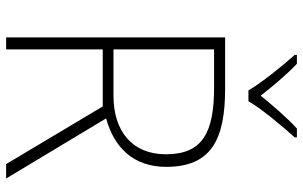

<svg xmlns="http://www.w3.org/2000/svg" viewBox="-201 -787 988 626"><g transform="rotate(90 293.0 -474.0)"><path d="M275 -790H310C334 -832 391 -900 428 -941V-948H399C362 -914 322 -867 292 -830C263 -867 224 -914 188 -948H159V-941C196 -900 250 -832 275 -790ZM269 -714H102V0H141V-315H327L515 0H562L366 -326C461 -352 524 -415 524 -522C524 -668 436 -714 269 -714ZM264 -678C412 -678 483 -641 483 -521C483 -411 408 -350 292 -350H141V-678Z"/></g></svg>

Font: Noto Sans Sinhala ExtraLight
Style: Regular
Weight: 200
Designer: Jelle Bosma - Monotype Design Team
Foundry: Monotype Imaging Inc.
Version: Version 2.006